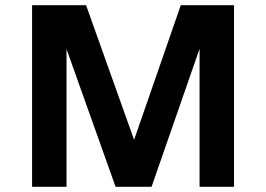

<svg xmlns="http://www.w3.org/2000/svg" viewBox="-20 -716 1020 736"><path d="M877 0H745V-529L561 0H423L235 -528V0H103V-696H310L494 -180L673 -696H877Z"/></svg>

Font: AmikoBold
Style: Bold
Weight: 700
Designer: Pablo Impallari, Rodrigo Fuenzalida, Andres Torresi
Foundry: Impallari Type
Version: Version 1.000; ttfautohint (v1.3)